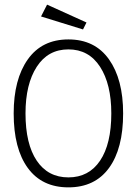

<svg xmlns="http://www.w3.org/2000/svg" viewBox="-20 -797 590 828"><path d="M275 11Q161 11 100 -72.5Q39 -156 39 -308Q39 -455 100 -541Q161 -627 275 -627Q389 -627 450 -541Q511 -455 511 -308Q511 -156 450 -72.5Q389 11 275 11ZM275 -32Q363 -32 411.5 -104Q460 -176 460 -308Q460 -434 411.5 -509Q363 -584 275 -584Q187 -584 138.5 -509Q90 -434 90 -308Q90 -176 138.5 -104Q187 -32 275 -32ZM338 -670 157 -726 183 -777 353 -700Z"/></svg>

Font: Inconsolata SemiExpanded Light
Style: Regular
Weight: 300
Width: 6
Monospace: yes
Designer: Raph Levien, Cyreal, Brenton Simpson
Foundry: Raph Levien, Cyreal, Google
Version: Version 3.001; ttfautohint (v1.8.2.53-6de2)